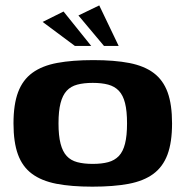

<svg xmlns="http://www.w3.org/2000/svg" viewBox="-20 -693 696 720"><path d="M326.5 7Q247.2 7 191.2 -3.9Q135.2 -14.9 99.6 -41.5Q63.9 -68.1 47.3 -113.9Q30.6 -159.6 30.6 -230.3Q30.6 -301.6 47.9 -347.5Q65.2 -393.5 101.4 -419.9Q137.7 -446.4 194.3 -457Q250.9 -467.6 330 -467.6Q409.3 -467.6 465.3 -456.7Q521.3 -445.7 556.6 -419.1Q591.9 -392.5 608.6 -346.8Q625.2 -301 625.2 -230.3Q625.2 -159 608 -113.1Q590.7 -67.1 554.7 -40.7Q518.8 -14.3 462.3 -3.6Q405.9 7 326.5 7ZM327.8 -78.4Q361.3 -78.4 385.6 -84.9Q409.8 -91.4 425.7 -108Q441.5 -124.7 448.9 -154.4Q456.4 -184.2 456.4 -230.3Q456.4 -276.8 448.9 -306.4Q441.5 -335.9 425.7 -352.6Q409.8 -369.2 385.6 -375.7Q361.3 -382.2 327.8 -382.2Q294.2 -382.2 269.8 -375.7Q245.4 -369.2 230.1 -352.6Q214.7 -335.9 207.1 -306.4Q199.4 -276.8 199.4 -230.3Q199.4 -184.2 207.1 -154.4Q214.7 -124.7 230.1 -108Q245.4 -91.4 269.8 -84.9Q294.2 -78.4 327.8 -78.4ZM260.9 -520.7 139.9 -610.8 218.3 -649.8 322.1 -520.7ZM370 -520.7 274.1 -635 352.2 -672.7 425 -520.7Z"/></svg>

Font: Genos Thin
Style: Regular
Weight: 100
Designer: Robert E. Leuschke
Foundry: Robert E. Leuschke
Version: Version 1.010